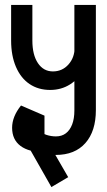

<svg xmlns="http://www.w3.org/2000/svg" viewBox="-20 -658 433 777"><path d="M25 -493V-638H111V-493ZM281 -210V-638H368V-212ZM206 -31V-106Q230 -106 246.5 -118.5Q263 -131 272 -154.5Q281 -178 281 -211L368 -213Q368 -127 325.5 -79Q283 -31 206 -31ZM111 -494Q111 -436 133.5 -402.5Q156 -369 194 -369L183 -294Q135 -294 99.5 -318Q64 -342 44.5 -387.5Q25 -433 25 -494ZM340 -466Q340 -417 319.5 -378Q299 -339 263.5 -316.5Q228 -294 183 -294L194 -369Q232 -369 257 -397Q282 -425 282 -466ZM29 -141H106Q106 -120 120 -108Q134 -96 160 -96V-42Q97 -42 63 -67.5Q29 -93 29 -141ZM65 -231 135 -198Q106 -162 106 -141H29Q29 -186 65 -231ZM65 -231 160 -190V-82H88ZM207 -31Q183 -31 163 -36.5Q143 -42 118 -55L126 -131Q150 -118 168.5 -112Q187 -106 207 -106ZM188 99 59 -128 126 -166 256 59Z"/></svg>

Font: Akshar Light
Style: Regular
Weight: 400
Version: Version 1.100